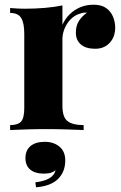

<svg xmlns="http://www.w3.org/2000/svg" viewBox="-20 -552 514 815"><path d="M377 -532Q411 -532 431 -517.5Q451 -503 460 -480.5Q469 -458 469 -436Q469 -395 445.5 -370Q422 -345 384 -345Q344 -345 323 -363.5Q302 -382 302 -413Q302 -444 315.5 -464Q329 -484 349 -498Q334 -500 320 -494Q304 -490 290 -479Q276 -468 266 -453Q256 -438 250.5 -420.5Q245 -403 245 -385V-103Q245 -55 266.5 -38Q288 -21 335 -21V0Q312 -1 267 -2.5Q222 -4 174 -4Q131 -4 87.5 -2.5Q44 -1 23 0V-21Q56 -21 69.5 -36Q83 -51 83 -93V-409Q83 -454 70 -475.5Q57 -497 23 -497V-518Q55 -515 85 -515Q130 -515 170.5 -518.5Q211 -522 245 -529V-447Q257 -473 276.5 -492Q296 -511 321.5 -521.5Q347 -532 377 -532ZM170 50Q208 50 232.5 70.5Q257 91 257 129Q257 177 226.5 207.5Q196 238 133 243L130 222Q169 217 190 204.5Q211 192 216 170Q209 177 197 181Q185 185 165 185Q129 185 108.5 168Q88 151 88 119Q88 86 109.5 68Q131 50 170 50Z"/></svg>

Font: Playfair Display ExtraBold
Style: Regular
Weight: 800
Designer: Claus Eggers Sørensen
Foundry: Claus Eggers Sørensen
Version: Version 1.203